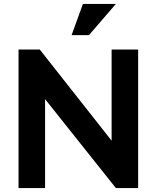

<svg xmlns="http://www.w3.org/2000/svg" viewBox="-20 -964 803 984"><path d="M211 -456V0H75V-710H184L552 -243V-710H688V0H574ZM436 -784H347L405 -944H574Z"/></svg>

Font: Rising Sun
Style: Bold
Weight: 700
Designer: Matt McInerney, Pablo Impallari, Rodrigo Fuenzalida (Raleway font), Stephen Hutchings (Greek), Cristiano Sobral (main ch
Foundry: The Rising Sun Project Authors
Version: Version 4.327; ttfautohint (v1.8.4.7-5d5b-dirty)